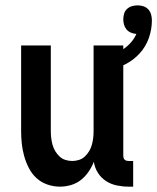

<svg xmlns="http://www.w3.org/2000/svg" viewBox="-20 -690 588 718"><path d="M204 8Q180 8 157 0Q134 -8 116.5 -24Q99 -40 88 -61.5Q77 -83 70.5 -106Q64 -129 61.5 -152.5Q59 -176 59 -200V-520H170V-200Q170 -187 171.5 -174Q173 -161 176.5 -148.5Q180 -136 186.5 -125Q193 -114 202.5 -105Q212 -96 224.5 -92Q237 -88 250 -88Q263 -88 275.5 -92Q288 -96 297.5 -105Q307 -114 313.5 -125Q320 -136 323.5 -148.5Q327 -161 328.5 -174Q330 -187 330 -200V-520H441V-108Q441 -104 442 -100Q443 -96 446 -93Q449 -90 453 -89Q457 -88 461 -88H478V8H461Q439 8 417 3.5Q395 -1 376.5 -13Q358 -25 346 -44Q334 -63 331 -85Q323 -65 311 -47.5Q299 -30 282.5 -17Q266 -4 245.5 2Q225 8 204 8ZM385 -424 369 -476Q388 -480 406 -487.5Q424 -495 440 -505.5Q456 -516 469 -530.5Q482 -545 490 -563Q479 -564 469.5 -568Q460 -572 453.5 -579.5Q447 -587 444 -597Q441 -607 441 -617Q441 -628 444 -638.5Q447 -649 455 -656.5Q463 -664 473.5 -667Q484 -670 495 -670Q506 -670 516.5 -666.5Q527 -663 534.5 -655Q542 -647 545 -636Q548 -625 548 -614Q548 -580 536.5 -547.5Q525 -515 502 -490Q479 -465 448.5 -449.5Q418 -434 385 -424Z"/></svg>

Font: Iosevka Algr
Style: Bold
Weight: 700
Monospace: yes
Designer: Belleve Invis
Foundry: Belleve Invis
Version: Version 26.0.2; ttfautohint (v1.8.3)